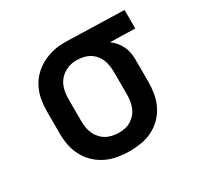

<svg xmlns="http://www.w3.org/2000/svg" viewBox="-124 -679 847 827"><g transform="rotate(-30 300.0 -265.0)"><path d="M299 8Q270 8 240.5 3Q211 -2 184 -15Q157 -28 135.5 -48.5Q114 -69 100 -95.5Q86 -122 80.5 -151Q75 -180 75 -210V-320Q75 -348 80 -376.5Q85 -405 97.5 -430.5Q110 -456 130 -476.5Q150 -497 175 -510.5Q200 -524 228 -531Q256 -538 284 -538Q288 -538 292 -538Q296 -538 300 -538L583 -530V-438L459 -441Q473 -431 484.5 -417.5Q496 -404 503.5 -388Q511 -372 514 -355Q517 -338 517 -320V-210Q517 -181 512 -152Q507 -123 494 -96.5Q481 -70 460 -49Q439 -28 413 -15Q387 -2 357.5 3Q328 8 299 8ZM299 -84Q315 -84 330.5 -87.5Q346 -91 359.5 -99.5Q373 -108 383.5 -120.5Q394 -133 399.5 -147.5Q405 -162 407.5 -178Q410 -194 410 -210V-320Q410 -343 405 -365Q400 -387 386.5 -405.5Q373 -424 352.5 -434Q332 -444 309 -445L300 -446Q298 -446 296 -446Q294 -446 292 -446Q269 -446 246.5 -436Q224 -426 209 -408Q194 -390 188 -367Q182 -344 182 -320V-210Q182 -194 184.5 -177.5Q187 -161 193.5 -146.5Q200 -132 211 -119.5Q222 -107 236 -99Q250 -91 266.5 -87.5Q283 -84 299 -84Z"/></g></svg>

Font: Iosevka Curly SmBdEx
Style: Regular
Weight: 600
Width: 7
Monospace: yes
Designer: Belleve Invis
Foundry: Belleve Invis
Version: Version 11.1.0; ttfautohint (v1.8.3)